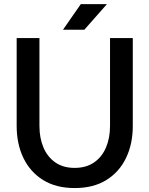

<svg xmlns="http://www.w3.org/2000/svg" viewBox="-20 -909 731 939"><path d="M172.9 -722.7V-293Q172.9 -233.9 192.6 -187.5Q212.4 -141.1 250.7 -114.5Q289.1 -87.9 345.2 -87.9Q401.4 -87.9 439.9 -114.5Q478.5 -141.1 498.3 -187.5Q518.1 -233.9 518.1 -293V-722.7H629.4V-293Q629.4 -205.1 596.4 -136.5Q563.5 -67.9 500.2 -28.6Q437 10.7 345.2 10.7Q253.9 10.7 190.7 -28.6Q127.4 -67.9 94.5 -136.5Q61.5 -205.1 61.5 -293V-722.7ZM392.6 -763.7H288.1L375 -888.7H502.9Z"/></svg>

Font: Giphurs Medium
Style: Regular
Weight: 500
Version: Version 0.920; ttfautohint (v1.8.4.7-5d5b)